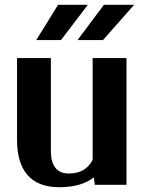

<svg xmlns="http://www.w3.org/2000/svg" viewBox="-20 -770 599 800"><path d="M51 -187C51 -64 105 10 226 10C293 10 340 -6 371 -31L375 0H507V-528H366V-104C348 -69 317 -47 267 -47C216 -47 192 -81 192 -140V-528H51ZM131 -603H234L346 -750H222ZM303 -603H409L539 -750H413Z"/></svg>

Font: Aerodynamic
Style: Regular
Weight: 500
Designer: Google
Version: Version 2.000980; 2014